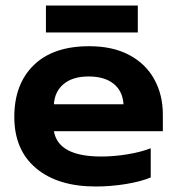

<svg xmlns="http://www.w3.org/2000/svg" viewBox="-20 -663 644 698"><path d="M147 -643H481V-545H147ZM32 -238Q32 -357 102.5 -426Q173 -495 304 -495Q390 -495 450 -463Q510 -431 541 -374.5Q572 -318 572 -247V-186H176Q192 -94 348 -94Q394 -94 443 -102Q492 -110 528 -124V-18Q493 -3 438 6Q383 15 328 15Q190 15 111 -51.5Q32 -118 32 -238ZM429 -284Q426 -332 393 -358.5Q360 -385 302 -385Q245 -385 212 -358Q179 -331 176 -284Z"/></svg>

Font: Prompt SemiBold
Style: Regular
Weight: 600
Designer: Katatrad Team
Foundry: CadsonDemak
Version: Version 1.001